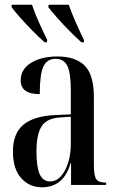

<svg xmlns="http://www.w3.org/2000/svg" viewBox="-20 -786 504 816"><path d="M158 10Q105 10 70 -29Q35 -68 35 -142Q35 -219 79.5 -256Q124 -293 215 -297L281 -300V-401Q281 -477 266 -506.5Q251 -536 216 -536Q180 -536 164.5 -503.5Q149 -471 149 -386Q68 -386 68 -444Q68 -492 112 -519Q156 -546 224 -546Q301 -546 340 -507Q379 -468 379 -373V-86Q379 -38 389.5 -24Q400 -10 428 -10H431V0H282V-93H280Q251 10 158 10ZM193 -15Q219 -15 238.5 -36.5Q258 -58 269.5 -94Q281 -130 281 -175V-290L238 -287Q179 -284 157 -249.5Q135 -215 135 -143Q135 -75 149 -45Q163 -15 193 -15ZM170 -606Q147 -626 119 -654.5Q91 -683 66 -711Q41 -739 29 -756L30 -766H116Q127 -732 145.5 -691Q164 -650 181 -616L179 -606ZM326 -606Q304 -626 275.5 -654.5Q247 -683 222.5 -711Q198 -739 185 -756L187 -766H272Q284 -732 302 -691Q320 -650 337 -616L336 -606Z"/></svg>

Font: Noto Serif Display ExtraCondensed Medium
Style: Regular
Weight: 500
Width: 2
Designer: Monotype Design Team
Foundry: Monotype Imaging Inc.
Version: Version 2.009